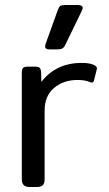

<svg xmlns="http://www.w3.org/2000/svg" viewBox="-20 -746 434 766"><path d="M160 -561Q160 -563 162 -571L211 -707Q215 -718 220.5 -722Q226 -726 240 -726H291Q310 -726 310 -714Q310 -712 306 -702L240 -566Q235 -556 228.5 -552.5Q222 -549 209 -549H175Q160 -549 160 -561ZM67 -30V-455Q67 -469 71.5 -474.5Q76 -480 90 -480H123Q134 -480 138.5 -475Q143 -470 144 -459L145 -419Q172 -455 212.5 -475Q253 -495 306 -495Q343 -495 360 -484Q369 -478 366 -469L355 -425Q352 -413 340 -418Q320 -427 290 -427Q233 -427 195.5 -395Q158 -363 158 -306V-30Q158 -15 151 -7.5Q144 0 128 0H98Q67 0 67 -30Z"/></svg>

Font: Mitr Light
Style: Regular
Weight: 300
Designer: Thanarat Vachiruckul
Foundry: Cadson Demak
Version: Version 1.003